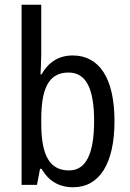

<svg xmlns="http://www.w3.org/2000/svg" viewBox="-20 -780 548 810"><path d="M154 -553V-760H71V0H136L149 -68H155C185 -17 228 10 289 10C398 10 463 -88 463 -269C463 -451 398 -546 287 -546C227 -546 184 -517 155 -466H151C152 -493 154 -524 154 -553ZM269 -474C344 -474 377 -405 377 -270C377 -129 342 -61 271 -61C188 -61 154 -127 154 -260V-275C154 -395 179 -474 269 -474Z"/></svg>

Font: Noto Sans Arabic UI Cn
Style: Regular
Weight: 400
Width: 3
Designer: Monotype Design Team, Nadine Chahine and Nizar Qandah
Foundry: Monotype Imaging Inc.
Version: Version 2.010